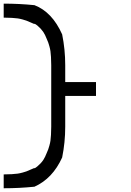

<svg xmlns="http://www.w3.org/2000/svg" viewBox="-20 -853 707 1040"><path d="M166.7 -722.5Q160.8 -725 144.6 -732.1Q128.3 -739.2 122.9 -741.2Q117.5 -743.3 102.5 -747.5Q87.5 -751.7 75.8 -753.3Q64.2 -755 44.2 -756.2Q24.2 -757.5 0 -757.5V-833.3Q85 -833.3 166.7 -825Q262.5 -788.3 316.7 -666.7Q333.3 -585 333.3 -500V-408.3H500V-333.3H333.3V-166.7Q333.3 -81.7 316.7 0Q265 114.2 166.7 158.3Q85 166.7 0 166.7V91.7Q24.2 91.7 44.2 90.4Q64.2 89.2 75.8 87.5Q87.5 85.8 102.5 81.7Q117.5 77.5 122.9 75.4Q128.3 73.3 144.6 66.2Q160.8 59.2 166.7 56.7V59.2Q181.7 50.8 198.8 32.9Q215.8 15 221.7 0H222.5Q225 -5.8 232.1 -22.1Q239.2 -38.3 241.2 -43.8Q243.3 -49.2 247.5 -64.2Q251.7 -79.2 253.3 -90.8Q255 -102.5 256.2 -122.5Q257.5 -142.5 257.5 -166.7V-500Q257.5 -524.2 256.2 -544.2Q255 -564.2 253.3 -575.8Q251.7 -587.5 247.5 -602.5Q243.3 -617.5 241.2 -622.9Q239.2 -628.3 232.1 -644.6Q225 -660.8 222.5 -666.7H221.7Q215.8 -680.8 199.2 -698.8Q182.5 -716.7 166.7 -725Z"/></svg>

Font: 0xA000-Mono
Style: Mono
Weight: 400
Version: Version 0.1